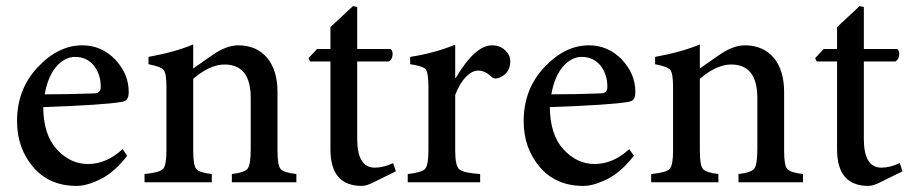

<svg xmlns="http://www.w3.org/2000/svg" viewBox="-20 -599 2993 631"><path d="M383 -109 398 -87Q357 -34 312 -11Q266 12 232 12Q142 12 89 -50Q36 -112 36 -201Q36 -305 103 -377Q171 -450 250 -450H251Q313 -450 358 -404Q403 -357 403 -297Q403 -281 398 -274Q393 -266 379 -264Q322 -254 122 -247Q123 -155 167 -108Q211 -60 269 -60Q330 -60 383 -109ZM227 -412Q193 -412 165 -380Q137 -347 127 -289Q206 -289 288 -292Q311 -292 311 -312Q311 -314 311 -315Q311 -354 289 -383Q265 -412 227 -412Z M954 0H742V-27Q784 -32 794 -45Q804 -58 804 -110V-277Q804 -387 718 -387Q670 -387 615 -340V-104Q615 -55 625 -44Q634 -32 676 -27V0H455V-27Q505 -32 516 -44Q527 -56 527 -105V-311Q527 -358 518 -369Q509 -380 468 -388V-412Q556 -428 615 -453V-374Q678 -418 681 -420Q725 -450 763 -450Q823 -450 858 -409Q892 -368 892 -296V-104Q892 -55 902 -44Q911 -32 954 -27Z M1281 -36 1210 -1Q1185 12 1169 12Q1066 12 1066 -108V-397H999L994 -408L1022 -438H1066V-510L1140 -579L1154 -576V-438H1264Q1272 -430 1270 -417Q1268 -403 1258 -397H1154V-142Q1154 -48 1212 -48Q1240 -48 1272 -63Z M1476 -343H1478Q1541 -450 1597 -450Q1623 -450 1640 -434Q1657 -418 1657 -398Q1657 -359 1622 -344Q1605 -337 1595 -347Q1574 -367 1551 -367Q1532 -367 1512 -347Q1491 -326 1476 -287V-104Q1476 -55 1489 -43Q1501 -31 1558 -27V0H1320V-27Q1366 -32 1377 -44Q1388 -56 1388 -104V-313Q1388 -360 1379 -371Q1370 -382 1328 -388V-412Q1406 -424 1476 -452Z M2048 -109 2063 -87Q2022 -34 1977 -11Q1931 12 1897 12Q1807 12 1754 -50Q1701 -112 1701 -201Q1701 -305 1768 -377Q1836 -450 1915 -450H1916Q1978 -450 2023 -404Q2068 -357 2068 -297Q2068 -281 2063 -274Q2058 -266 2044 -264Q1987 -254 1787 -247Q1788 -155 1832 -108Q1876 -60 1934 -60Q1995 -60 2048 -109ZM1892 -412Q1858 -412 1830 -380Q1802 -347 1792 -289Q1871 -289 1953 -292Q1976 -292 1976 -312Q1976 -314 1976 -315Q1976 -354 1954 -383Q1930 -412 1892 -412Z M2619 0H2407V-27Q2449 -32 2459 -45Q2469 -58 2469 -110V-277Q2469 -387 2383 -387Q2335 -387 2280 -340V-104Q2280 -55 2290 -44Q2299 -32 2341 -27V0H2120V-27Q2170 -32 2181 -44Q2192 -56 2192 -105V-311Q2192 -358 2183 -369Q2174 -380 2133 -388V-412Q2221 -428 2280 -453V-374Q2343 -418 2346 -420Q2390 -450 2428 -450Q2488 -450 2523 -409Q2557 -368 2557 -296V-104Q2557 -55 2567 -44Q2576 -32 2619 -27Z M2946 -36 2875 -1Q2850 12 2834 12Q2731 12 2731 -108V-397H2664L2659 -408L2687 -438H2731V-510L2805 -579L2819 -576V-438H2929Q2937 -430 2935 -417Q2933 -403 2923 -397H2819V-142Q2819 -48 2877 -48Q2905 -48 2937 -63Z"/></svg>

Font: Shafarik
Style: Regular
Weight: 400
Version: Version 1.001; ttfautohint (v1.8.4.7-5d5b)